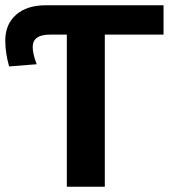

<svg xmlns="http://www.w3.org/2000/svg" viewBox="-20 -708 651 728"><path d="M377.4 -576.7V0H233.4V-576.7H168.9Q104 -576.7 104 -529.8Q104 -503.9 119.1 -464.4L14.6 -456.1Q0 -507.3 0 -554.2Q0 -615.7 40.8 -651.9Q81.5 -688 153.8 -688H600.1V-576.7Z"/></svg>

Font: Arimo
Style: Bold
Weight: 700
Designer: Steve Matteson
Foundry: Monotype Imaging Inc.
Version: Version 1.33